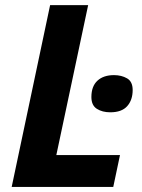

<svg xmlns="http://www.w3.org/2000/svg" viewBox="-20 -734 558 754"><path d="M25.9 0 176.8 -713.9H326.2L201.2 -125H451.2L424.8 0ZM413.1 -293Q381.8 -293 360.4 -306.6Q338.9 -320.3 338.9 -353Q338.9 -395 362.5 -417Q386.2 -439 427.7 -439Q457 -439 479 -426.3Q501 -413.6 501 -380.4Q501 -341.3 479.5 -317.1Q458 -293 413.1 -293Z"/></svg>

Font: Open Sans
Style: Bold Italic
Weight: 700
Italic angle: -12°
Designer: Monotype Design Team
Foundry: Monotype Imaging Inc.
Version: Version 3.003; ttfautohint (v1.8.4)